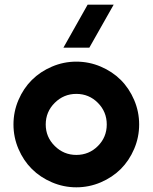

<svg xmlns="http://www.w3.org/2000/svg" viewBox="-20 -798 659 828"><path d="M253.4 -592.3 357.9 -777.8H470.2L365.2 -592.3ZM309.1 9.8Q254.4 9.8 204.1 -11.7Q153.8 -33.2 117.4 -69.3Q81.1 -105.5 59.6 -155.8Q38.1 -206.1 38.1 -261.2Q38.1 -316.4 59.6 -366.7Q81.1 -417 117.4 -453.1Q153.8 -489.3 204.1 -510.7Q254.4 -532.2 309.1 -532.2Q364.3 -532.2 414.6 -510.7Q464.8 -489.3 501 -453.1Q537.1 -417 558.6 -366.7Q580.1 -316.4 580.1 -261.2Q580.1 -206.1 558.6 -155.8Q537.1 -105.5 501 -69.3Q464.8 -33.2 414.6 -11.7Q364.3 9.8 309.1 9.8ZM309.1 -393.1Q254.9 -393.1 216.1 -354.5Q177.2 -315.9 177.2 -261.2Q177.2 -207 216.1 -168.5Q254.9 -129.9 309.1 -129.9Q363.8 -129.9 402.1 -168.2Q440.4 -206.5 440.4 -261.2Q440.4 -315.9 402.1 -354.5Q363.8 -393.1 309.1 -393.1Z"/></svg>

Font: Basically A Sans Serif
Style: Bold
Weight: 700
Designer: Hyung-Suk Kim
Foundry: Mental Design
Version: 1.000